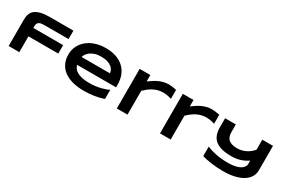

<svg xmlns="http://www.w3.org/2000/svg" viewBox="85 -1744 4136 2819"><g transform="rotate(30 2152.5 -335.0)"><path d="M421.9 -527.8Q390.1 -527.8 365 -525.4Q339.8 -522.9 322.3 -513.7Q304.7 -504.4 295.4 -486.1Q286.1 -467.8 286.1 -436V-411.1H792V-268.1H286.1V0H105V-451.2Q105 -502.9 120.4 -543.9Q135.7 -585 171.9 -613Q208 -641.1 267.6 -656Q327.1 -670.9 416 -670.9H815.9V-527.8Z M1719.2 -33.2Q1636.7 -5.9 1554.4 6.1Q1472.2 18.1 1386.2 18.1Q1276.4 18.1 1190.7 -5.6Q1105 -29.3 1046.4 -74.2Q987.8 -119.1 957 -184.1Q926.3 -249 926.3 -331.1Q926.3 -407.2 957.3 -472.4Q988.3 -537.6 1045.2 -585.7Q1102.1 -633.8 1182.6 -660.9Q1263.2 -688 1362.3 -688Q1453.6 -688 1529.5 -663.3Q1605.5 -638.7 1659.9 -590.3Q1714.4 -542 1744.4 -471.2Q1774.4 -400.4 1774.4 -308.1V-263.2H1113.3Q1122.1 -231.4 1142.3 -205.1Q1162.6 -178.7 1197.3 -160.2Q1231.9 -141.6 1282.5 -131.3Q1333 -121.1 1403.3 -121.1Q1453.1 -121.1 1501 -127.2Q1548.8 -133.3 1590.3 -143.3Q1631.8 -153.3 1665.3 -165.5Q1698.7 -177.7 1719.2 -189.9ZM1594.2 -396Q1591.8 -420.9 1579.3 -447.5Q1566.9 -474.1 1540 -495.6Q1513.2 -517.1 1469.7 -531Q1426.3 -544.9 1361.3 -544.9Q1300.3 -544.9 1255.9 -529.8Q1211.4 -514.6 1181.4 -492.2Q1151.4 -469.7 1134.8 -443.8Q1118.2 -418 1113.3 -396Z M2556.2 -519Q2548.8 -521.5 2534.9 -525.6Q2521 -529.8 2502.4 -533.9Q2483.9 -538.1 2461.7 -541Q2439.5 -543.9 2416 -543.9Q2367.2 -543.9 2325 -532Q2282.7 -520 2246.1 -500.2Q2209.5 -480.5 2178 -455.3Q2146.5 -430.2 2120.1 -403.8V0H1939V-670.9H2120.1V-562Q2152.8 -586.4 2187.3 -609.1Q2221.7 -631.8 2259 -649.4Q2296.4 -667 2337.9 -677.5Q2379.4 -688 2425.8 -688Q2443.4 -688 2461.7 -686.3Q2480 -684.6 2497.3 -682.1Q2514.6 -679.7 2529.8 -676.8Q2544.9 -673.8 2556.2 -670.9V-519Z M3288.1 -519Q3280.8 -521.5 3266.8 -525.6Q3252.9 -529.8 3234.4 -533.9Q3215.8 -538.1 3193.6 -541Q3171.4 -543.9 3147.9 -543.9Q3099.1 -543.9 3056.9 -532Q3014.6 -520 2978 -500.2Q2941.4 -480.5 2909.9 -455.3Q2878.4 -430.2 2852.1 -403.8V0H2670.9V-670.9H2852.1V-562Q2884.8 -586.4 2919.2 -609.1Q2953.6 -631.8 2991 -649.4Q3028.3 -667 3069.8 -677.5Q3111.3 -688 3157.7 -688Q3175.3 -688 3193.6 -686.3Q3211.9 -684.6 3229.2 -682.1Q3246.6 -679.7 3261.7 -676.8Q3276.9 -673.8 3288.1 -670.9V-519Z M4199.7 -257.8Q4199.7 -192.4 4167.5 -141.1Q4135.3 -89.8 4075.9 -54.4Q4016.6 -19 3932.4 -0.5Q3848.1 18.1 3743.7 18.1Q3697.8 18.1 3647.2 14.4Q3596.7 10.7 3548.6 4.2Q3500.5 -2.4 3458.5 -11Q3416.5 -19.5 3387.7 -29.8V-189Q3418.9 -175.8 3457.3 -164.1Q3495.6 -152.3 3540.5 -143.3Q3585.4 -134.3 3637 -129.2Q3688.5 -124 3746.1 -124Q3800.3 -124 3841.6 -130.4Q3882.8 -136.7 3913.1 -147.5Q3943.4 -158.2 3963.4 -172.1Q3983.4 -186 3995.6 -200.9Q4007.8 -215.8 4012.9 -230.5Q4018.1 -245.1 4018.1 -257.8V-316.9Q3968.3 -280.3 3899.4 -256.6Q3830.6 -232.9 3742.7 -232.9Q3640.6 -232.9 3572.5 -252.7Q3504.4 -272.5 3463.4 -309.8Q3422.4 -347.2 3405 -400.9Q3387.7 -454.6 3387.7 -522V-670.9H3569.8V-540Q3569.8 -500.5 3580.3 -469.7Q3590.8 -439 3613.5 -418.2Q3636.2 -397.5 3672.4 -386.7Q3708.5 -376 3759.8 -376Q3803.2 -376 3842 -386.7Q3880.9 -397.5 3913.6 -415Q3946.3 -432.6 3972.7 -455.1Q3999 -477.5 4018.1 -501V-670.9H4199.7Z"/></g></svg>

Font: Syncopate
Style: Bold
Weight: 700
Designer: Astigmatic (AOETI)
Foundry: Astigmatic (AOETI)
Version: Version 1.001 2011